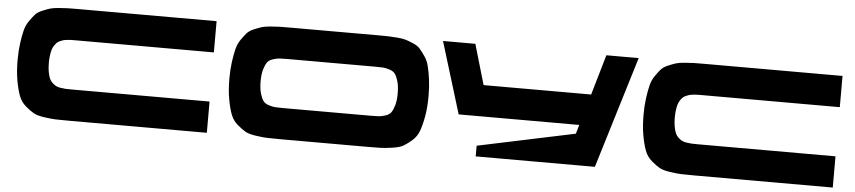

<svg xmlns="http://www.w3.org/2000/svg" viewBox="-42 -949 5340 1199"><g transform="rotate(5 2628.0 -350.0)"><path d="M407.7 -504.4Q390.6 -504.4 379.9 -504.2Q369.1 -503.9 354.2 -502.2Q339.4 -500.5 329.8 -497.6Q320.3 -494.6 308.6 -489.3Q296.9 -483.9 289.8 -476.1Q282.7 -468.3 275.1 -456.8Q267.6 -445.3 263.4 -430.2Q259.3 -415 256.6 -394.8Q253.9 -374.5 253.9 -350.1Q253.9 -318.8 258.3 -294.4Q262.7 -270 269.3 -253.9Q275.9 -237.8 288.1 -226.6Q300.3 -215.3 311 -209.5Q321.8 -203.6 340.3 -200.7Q358.9 -197.8 372.1 -197Q385.3 -196.3 407.7 -196.3H1274.9V-0.5H407.7Q353 -0.5 326.2 -1.5Q299.3 -2.4 254.9 -8.8Q210.4 -15.1 188 -27.8Q165.5 -40.5 136 -65.7Q106.4 -90.8 92.5 -127.7Q78.6 -164.6 68.4 -220.7Q58.1 -276.9 58.1 -350.1Q58.1 -407.2 64.5 -454.1Q70.8 -501 79.3 -535.4Q87.9 -569.8 106.2 -596.2Q124.5 -622.6 139.4 -639.9Q154.3 -657.2 182.9 -669.2Q211.4 -681.2 230.5 -687.3Q249.5 -693.4 286.1 -696.3Q322.8 -699.2 344 -699.7Q365.2 -700.2 407.7 -700.2H1274.9V-504.4Z M2285.2 -700.2Q2327.6 -700.2 2348.9 -699.7Q2370.1 -699.2 2406.7 -696.3Q2443.4 -693.4 2462.4 -687.3Q2481.4 -681.2 2509.8 -669.2Q2538.1 -657.2 2553 -639.9Q2567.9 -622.6 2586.2 -596.2Q2604.5 -569.8 2613 -535.4Q2621.6 -501 2627.9 -454.1Q2634.3 -407.2 2634.3 -350.1Q2634.3 -276.9 2624 -220.7Q2613.8 -164.6 2599.9 -127.7Q2585.9 -90.8 2556.4 -65.7Q2526.9 -40.5 2504.4 -27.8Q2481.9 -15.1 2437.5 -8.8Q2393.1 -2.4 2366.2 -1.5Q2339.4 -0.5 2284.7 -0.5H1735.4Q1680.7 -0.5 1653.8 -1.5Q1627 -2.4 1582.5 -8.8Q1538.1 -15.1 1515.6 -27.8Q1493.2 -40.5 1463.6 -65.7Q1434.1 -90.8 1420.2 -127.7Q1406.2 -164.6 1396 -220.7Q1385.7 -276.9 1385.7 -350.1Q1385.7 -407.2 1392.1 -454.1Q1398.4 -501 1407 -535.4Q1415.5 -569.8 1433.8 -596.2Q1452.1 -622.6 1467 -639.9Q1481.9 -657.2 1510.5 -669.2Q1539.1 -681.2 1558.1 -687.3Q1577.1 -693.4 1613.8 -696.3Q1650.4 -699.2 1671.6 -699.7Q1692.9 -700.2 1735.4 -700.2ZM2287.1 -195.8Q2320.3 -195.8 2336.7 -197Q2353 -198.2 2377 -205.8Q2400.9 -213.4 2412.1 -229Q2423.3 -244.6 2432.1 -274.7Q2440.9 -304.7 2440.9 -349.6Q2440.9 -394.5 2432.1 -424.6Q2423.3 -454.6 2412.1 -470.2Q2400.9 -485.8 2377 -493.4Q2353 -501 2336.7 -502.2Q2320.3 -503.4 2287.1 -503.4H1735.4Q1702.1 -503.4 1685.8 -502.2Q1669.4 -501 1645.5 -493.4Q1621.6 -485.8 1610.4 -470.2Q1599.1 -454.6 1590.3 -424.6Q1581.5 -394.5 1581.5 -349.6Q1581.5 -304.7 1590.3 -274.7Q1599.1 -244.6 1610.4 -229Q1621.6 -213.4 1645.5 -205.8Q1669.4 -198.2 1685.8 -197Q1702.1 -195.8 1735.4 -195.8Z M3718.3 -700.2H3920.9L3707.5 0H2960.4V-66.9L3571.3 -195.8L3587.4 -252H2831.5L2694.3 -700.2H2897L2970.7 -447.8H3645Z M4331.5 -504.4Q4314.5 -504.4 4303.7 -504.2Q4293 -503.9 4278.1 -502.2Q4263.2 -500.5 4253.7 -497.6Q4244.1 -494.6 4232.4 -489.3Q4220.7 -483.9 4213.6 -476.1Q4206.5 -468.3 4199 -456.8Q4191.4 -445.3 4187.3 -430.2Q4183.1 -415 4180.4 -394.8Q4177.7 -374.5 4177.7 -350.1Q4177.7 -318.8 4182.1 -294.4Q4186.5 -270 4193.1 -253.9Q4199.7 -237.8 4211.9 -226.6Q4224.1 -215.3 4234.9 -209.5Q4245.6 -203.6 4264.2 -200.7Q4282.7 -197.8 4295.9 -197Q4309.1 -196.3 4331.5 -196.3H5198.7V-0.5H4331.5Q4276.9 -0.5 4250 -1.5Q4223.1 -2.4 4178.7 -8.8Q4134.3 -15.1 4111.8 -27.8Q4089.4 -40.5 4059.8 -65.7Q4030.3 -90.8 4016.4 -127.7Q4002.4 -164.6 3992.2 -220.7Q3981.9 -276.9 3981.9 -350.1Q3981.9 -407.2 3988.3 -454.1Q3994.6 -501 4003.2 -535.4Q4011.7 -569.8 4030 -596.2Q4048.3 -622.6 4063.2 -639.9Q4078.1 -657.2 4106.7 -669.2Q4135.3 -681.2 4154.3 -687.3Q4173.3 -693.4 4210 -696.3Q4246.6 -699.2 4267.8 -699.7Q4289.1 -700.2 4331.5 -700.2H5198.7V-504.4Z"/></g></svg>

Font: Donpoligrafbum
Style: Bold
Weight: 700
Designer: Sasha Pavljenko
Version: Version 1.002;Fontself Maker 3.5.8